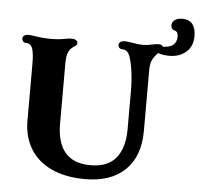

<svg xmlns="http://www.w3.org/2000/svg" viewBox="-56 -870 979 938"><g transform="rotate(5 433.5 -401.0)"><path d="M90 -250V-528Q90 -586 80 -608Q71 -628 50 -628H48Q40 -628 35 -634Q30 -640 30 -648Q30 -656 37.5 -662Q45 -668 60 -668Q69 -668 93 -664Q107 -662 126.5 -660Q146 -658 169 -658Q209 -658 237 -664Q257 -668 270 -668Q284 -668 292 -662.5Q300 -657 300 -648Q300 -643 296.5 -639Q293 -635 288 -632Q278 -626 270 -618Q250 -598 250 -548V-250Q250 -155 291.5 -107.5Q333 -60 415 -60Q500 -60 540.5 -110Q581 -160 581 -250V-438Q581 -502 571 -558Q562 -607 551 -622.5Q540 -638 521 -638Q512 -638 506.5 -643.5Q501 -649 501 -658Q501 -666 508.5 -672Q516 -678 531 -678Q541 -678 567 -674Q597 -668 620 -668Q642 -668 666 -674Q686 -678 696 -678Q717 -678 717 -663Q717 -653 699 -637L691 -628Q675 -611 668 -593.5Q661 -576 661 -548V-250Q661 -125 591 -57.5Q521 10 395 10Q299 10 230 -22Q161 -54 125.5 -113Q90 -172 90 -250ZM671 -660Q671 -665 675 -666Q679 -667 688 -667H707Q750 -667 767.5 -681.5Q785 -696 785 -723Q785 -747 769 -751Q750 -756 750 -776Q750 -791 763.5 -801.5Q777 -812 801 -812Q817 -812 830 -806.5Q843 -801 851 -791Q867 -770 867 -732Q867 -683 835 -654.5Q803 -626 752 -626Q713 -626 692 -637.5Q671 -649 671 -660Z"/></g></svg>

Font: Raigarh
Style: Regular
Weight: 400
Designer: jaikishan Patel
Foundry: MagicType
Version: Version 1.000;FEAKit 1.0